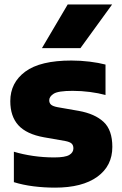

<svg xmlns="http://www.w3.org/2000/svg" viewBox="-20 -828 543 858"><path d="M226 10.5Q176.5 10.5 129.2 4.5Q82 -1.5 42 -14V-150Q81.5 -138 128.2 -131.2Q175 -124.5 222.5 -124.5Q271 -124.5 289.5 -135.5Q308 -146.5 308 -165Q308 -179 300 -186.5Q292 -194 271 -198L176.5 -214.5Q98.5 -228.5 62.2 -268.2Q26 -308 26 -376Q26 -458.5 93 -508Q160 -557.5 299 -557.5Q340.5 -557.5 380.8 -552.5Q421 -547.5 451.5 -539.5V-403.5Q420 -412 382 -417Q344 -422 304.5 -422Q240 -422 220 -409.2Q200 -396.5 200 -380Q200 -367.5 208.2 -360.2Q216.5 -353 237.5 -349L332 -332.5Q404 -319.5 443 -283.2Q482 -247 482 -171.5Q482 -86.5 414.8 -38Q347.5 10.5 226 10.5ZM167.5 -613 282.5 -808H481L339.5 -613Z"/></svg>

Font: Encode Sans XBd
Style: Regular
Weight: 800
Designer: Multiple Designers
Foundry: Impallari Type
Version: Version 3.002; ttfautohint (v1.8.3) -l 8 -r 50 -G 200 -x 14 